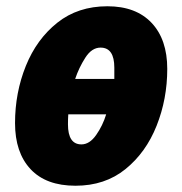

<svg xmlns="http://www.w3.org/2000/svg" viewBox="-20 -583 580 613"><path d="M514 -363Q514 -457 464 -510Q414 -563 323 -563Q229 -563 163 -510.5Q97 -458 62.5 -372.5Q28 -287 28 -190Q28 -96 77.5 -43Q127 10 221 10Q315 10 380.5 -43Q446 -96 480 -181.5Q514 -267 514 -363ZM301 -431Q345 -431 345 -367Q345 -359 345 -349.5Q345 -340 345 -331H220Q232 -367 252.5 -399Q273 -431 301 -431ZM197 -186Q197 -203 198 -218H319Q308 -182 287 -152Q266 -122 240 -122Q197 -122 197 -186Z"/></svg>

Font: Noto Sans Display SemiCondensed Black
Style: Italic
Weight: 900
Width: 4
Designer: Monotype Design team
Foundry: Monotype Imaging Inc.
Version: 1.000